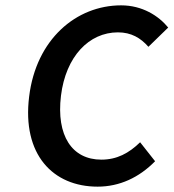

<svg xmlns="http://www.w3.org/2000/svg" viewBox="-20 -686 649 718"><path d="M89 -325C62 -108 178 12 345 12C427 12 500 -22 560 -83L504 -154C462 -113 417 -89 359 -89C249 -89 190 -179 208 -328C226 -475 313 -565 421 -565C471 -565 506 -544 535 -511L609 -583C573 -627 512 -666 433 -666C265 -666 115 -539 89 -325Z"/></svg>

Font: Falling Sky
Style: Obl
Weight: 400
Designer: Paul D. Hunt
Foundry: Adobe Systems Incorporated
Version: Version 1.02